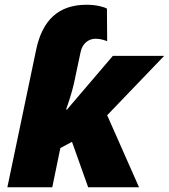

<svg xmlns="http://www.w3.org/2000/svg" viewBox="-20 -788 711 808"><path d="M132 -578 11 0H200L234 -165L283 -191L351 0H565L431 -303L671 -553H455L262 -327H258C266 -349 283 -400 291 -436L319 -568C326 -604 352 -625 382 -625C405 -625 421 -618 431 -615L430 -752C419 -758 388 -768 344 -768C226 -768 158 -703 132 -578Z"/></svg>

Font: Noto Sans Black
Style: Italic
Weight: 900
Italic angle: -12°
Designer: Monotype Design Team
Foundry: Monotype Imaging Inc.
Version: Version 2.013